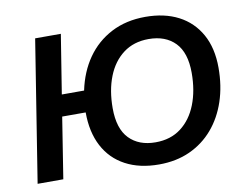

<svg xmlns="http://www.w3.org/2000/svg" viewBox="-78 -823 1202 942"><g transform="rotate(-10 523.0 -352.5)"><path d="M642 10Q545 10 475 -27.5Q405 -65 368 -135.5Q331 -206 331 -304H214L166 0H38L150 -705H278L231 -411H342Q361 -502 408.5 -570Q456 -638 530 -676.5Q604 -715 700 -715Q795 -715 864.5 -679Q934 -643 972.5 -574Q1011 -505 1011 -407Q1011 -316 985.5 -240Q960 -164 912 -108Q864 -52 796 -21Q728 10 642 10ZM644 -100Q719 -100 771 -139.5Q823 -179 850 -248Q877 -317 877 -405Q877 -506 829 -555.5Q781 -605 697 -605Q623 -605 571 -566Q519 -527 492 -458.5Q465 -390 465 -301Q465 -199 513 -149.5Q561 -100 644 -100Z"/></g></svg>

Font: Nunito Sans 12pt ExtraLight
Style: Italic
Weight: 200
Italic angle: -9°
Designer: Vernon Adams
Foundry: Vernon Adams
Version: Version 3.101;gftools[0.9.27]